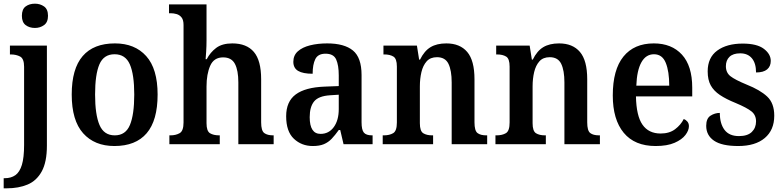

<svg xmlns="http://www.w3.org/2000/svg" viewBox="-34 -784 4263 1044"><path d="M156 -632Q126 -632 105.5 -647.5Q85 -663 85 -698Q85 -734 105.5 -749Q126 -764 156 -764Q184 -764 205.5 -749Q227 -734 227 -698Q227 -663 205.5 -647.5Q184 -632 156 -632ZM-14 240V185H-8Q26 185 49.5 168.5Q73 152 85 112.5Q97 73 97 4V-421Q97 -465 75.5 -476.5Q54 -488 24 -488H20V-536H221V8Q221 97 193 148Q165 199 116 219.5Q67 240 3 240Z M588 10Q480 10 418 -59.5Q356 -129 356 -270Q356 -410 415.5 -479Q475 -548 591 -548Q699 -548 761 -479Q823 -410 823 -270Q823 -129 763.5 -59.5Q704 10 588 10ZM590 -48Q649 -48 672.5 -104.5Q696 -161 696 -270Q696 -379 672 -434Q648 -489 589 -489Q530 -489 506.5 -434Q483 -379 483 -270Q483 -161 507 -104.5Q531 -48 590 -48Z M887 0V-48H893Q922 -48 943 -60Q964 -72 964 -118V-648Q964 -676 953 -689.5Q942 -703 926 -707.5Q910 -712 895 -712H885V-760H1089V-564Q1089 -534 1087 -503Q1085 -472 1084 -462H1090Q1109 -499 1141.5 -523.5Q1174 -548 1229 -548Q1307 -548 1346.5 -501.5Q1386 -455 1386 -353V-119Q1386 -73 1403 -60.5Q1420 -48 1451 -48H1454V0H1262V-336Q1262 -401 1243.5 -436.5Q1225 -472 1179 -472Q1129 -472 1109 -426.5Q1089 -381 1089 -314V-114Q1089 -71 1108 -59.5Q1127 -48 1158 -48H1161V0Z M1667 10Q1606 10 1564 -29.5Q1522 -69 1522 -152Q1522 -232 1574 -270.5Q1626 -309 1731 -313L1808 -316V-374Q1808 -429 1794 -460.5Q1780 -492 1736 -492Q1695 -492 1680.5 -462.5Q1666 -433 1666 -383Q1613 -383 1587 -398.5Q1561 -414 1561 -448Q1561 -483 1585.5 -505Q1610 -527 1652 -537.5Q1694 -548 1745 -548Q1838 -548 1885 -509.5Q1932 -471 1932 -376V-119Q1932 -78 1944.5 -63Q1957 -48 1989 -48H1992V0H1834L1816 -77H1808Q1788 -49 1769.5 -29.5Q1751 -10 1727 0Q1703 10 1667 10ZM1709 -56Q1754 -56 1781 -93Q1808 -130 1808 -191V-269L1761 -266Q1698 -262 1674 -232.5Q1650 -203 1650 -147Q1650 -56 1709 -56Z M2047 0V-48H2053Q2084 -48 2104 -60Q2124 -72 2124 -118V-422Q2124 -465 2105 -476.5Q2086 -488 2056 -488H2051V-536H2233L2245 -460H2250Q2273 -507 2307 -527.5Q2341 -548 2393 -548Q2467 -548 2506.5 -501.5Q2546 -455 2546 -353V-119Q2546 -73 2562.5 -60.5Q2579 -48 2610 -48H2615V0H2422V-336Q2422 -401 2404.5 -437Q2387 -473 2342 -473Q2306 -473 2286 -450.5Q2266 -428 2257.5 -392Q2249 -356 2249 -314V-114Q2249 -71 2267.5 -59.5Q2286 -48 2316 -48H2321V0Z M2660 0V-48H2666Q2697 -48 2717 -60Q2737 -72 2737 -118V-422Q2737 -465 2718 -476.5Q2699 -488 2669 -488H2664V-536H2846L2858 -460H2863Q2886 -507 2920 -527.5Q2954 -548 3006 -548Q3080 -548 3119.5 -501.5Q3159 -455 3159 -353V-119Q3159 -73 3175.5 -60.5Q3192 -48 3223 -48H3228V0H3035V-336Q3035 -401 3017.5 -437Q3000 -473 2955 -473Q2919 -473 2899 -450.5Q2879 -428 2870.5 -392Q2862 -356 2862 -314V-114Q2862 -71 2880.5 -59.5Q2899 -48 2929 -48H2934V0Z M3531 10Q3417 10 3357.5 -62Q3298 -134 3298 -265Q3298 -405 3356 -476.5Q3414 -548 3521 -548Q3618 -548 3674 -487Q3730 -426 3730 -307V-260H3424Q3426 -154 3459.5 -106Q3493 -58 3558 -58Q3606 -58 3637 -81.5Q3668 -105 3684 -137Q3695 -133 3703.5 -123Q3712 -113 3712 -98Q3712 -75 3693 -50Q3674 -25 3634 -7.5Q3594 10 3531 10ZM3605 -318Q3605 -396 3586 -442.5Q3567 -489 3522 -489Q3478 -489 3453.5 -445Q3429 -401 3426 -318Z M3980 10Q3891 10 3848.5 -19Q3806 -48 3806 -100Q3806 -140 3829.5 -155Q3853 -170 3880 -170Q3880 -112 3905.5 -78Q3931 -44 3984 -44Q4031 -44 4054 -66.5Q4077 -89 4077 -124Q4077 -158 4052.5 -178Q4028 -198 3966 -224Q3914 -245 3880.5 -267.5Q3847 -290 3830.5 -320Q3814 -350 3814 -396Q3814 -471 3866 -509Q3918 -547 4004 -547Q4082 -547 4119.5 -518.5Q4157 -490 4157 -453Q4157 -423 4137 -406.5Q4117 -390 4077 -390Q4077 -440 4054.5 -467Q4032 -494 3991 -494Q3952 -494 3932.5 -475Q3913 -456 3913 -424Q3913 -389 3938 -369.5Q3963 -350 4026 -324Q4099 -295 4137.5 -259Q4176 -223 4176 -155Q4176 -77 4124.5 -33.5Q4073 10 3980 10Z"/></svg>

Font: Noto Serif Myanmar SemiCondensed SemiBold
Style: Regular
Weight: 600
Width: 4
Designer: Ben Mitchell and the Monotype Design Team
Foundry: Monotype Imaging Inc.
Version: Version 2.106; ttfautohint (v1.8.4.7-5d5b)